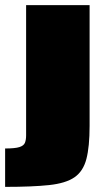

<svg xmlns="http://www.w3.org/2000/svg" viewBox="-53 -530 420 750"><path d="M-33 200V50Q6 50 23 44.5Q40 39 44.5 27.5Q49 16 49 -1V-510H297V-38Q297 43 284.5 91Q272 139 238 162.5Q204 186 138.5 193Q73 200 -33 200Z"/></svg>

Font: Saira Expanded Black
Style: Regular
Weight: 900
Width: 7
Designer: Hector Gatti with collaboration of the Omnibus-Type team
Foundry: Omnibus-Type
Version: Version 1.101